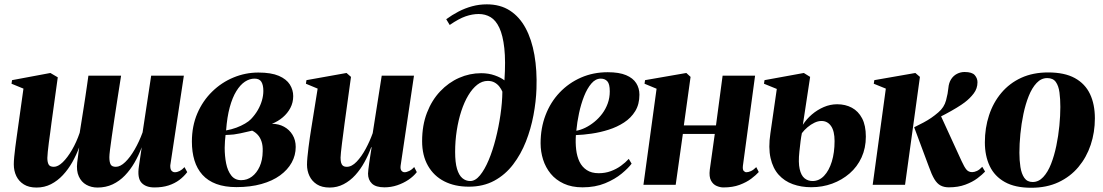

<svg xmlns="http://www.w3.org/2000/svg" viewBox="-20 -851 5077 884"><path d="M217 -285.5Q215 -266.5 211.5 -242.8Q208 -219 205 -195.2Q202 -171.5 200 -152.2Q198 -133 198 -124Q198 -104.5 203.8 -93.8Q209.5 -83 228 -83Q247 -83 268.8 -104Q290.5 -125 311.2 -160.5Q332 -196 347 -240Q351 -264.5 356.2 -297.8Q361.5 -331 365.5 -356.5Q368.5 -375.5 372.8 -404Q377 -432.5 381 -460Q385 -487.5 387 -502.5H537.5Q529.5 -450.5 521.5 -400.2Q513.5 -350 506.8 -304.5Q500 -259 494.8 -222.8Q489.5 -186.5 486.5 -161.8Q483.5 -137 483.5 -127.5Q483.5 -105.5 489.2 -94.2Q495 -83 513.5 -83Q534 -83 556.8 -105Q579.5 -127 600.2 -163Q621 -199 636.5 -241.5L676 -502.5H826.5L764 -89.5Q763.5 -71.5 770 -64.8Q776.5 -58 785 -58Q796 -58 807.2 -63.8Q818.5 -69.5 829.5 -81.5L842 -58.5Q827 -38.5 805.8 -22.5Q784.5 -6.5 756 2.8Q727.5 12 691 12Q651 12 631.2 -10Q611.5 -32 619.5 -85L632.5 -173Q618.5 -135.5 599.2 -102.2Q580 -69 555 -43Q530 -17 498.5 -2.2Q467 12.5 429 12.5Q400.5 12.5 377.5 -0.2Q354.5 -13 342.8 -39Q331 -65 335.5 -103L344.5 -172.5Q331.5 -137.5 312.8 -104.2Q294 -71 269.5 -44.8Q245 -18.5 214.8 -3Q184.5 12.5 148 12.5Q113 12.5 90 -1.8Q67 -16 55.2 -40.2Q43.5 -64.5 43.5 -94.5Q43.5 -108.5 45.5 -129.2Q47.5 -150 50.5 -173.8Q53.5 -197.5 56.8 -220.2Q60 -243 62.5 -261L88 -443L33 -465.5L35.5 -482L212 -515L246 -495Z M1068.5 10.5Q1015 10.5 976 -4Q937 -18.5 912 -46.2Q887 -74 875.2 -112.8Q863.5 -151.5 863.5 -199Q863.5 -270.5 888.5 -328.8Q913.5 -387 956.8 -429.2Q1000 -471.5 1055 -494.2Q1110 -517 1169.5 -517Q1228.5 -517 1263.8 -501.8Q1299 -486.5 1314.5 -461.8Q1330 -437 1330 -408.5Q1330 -379 1317 -354.2Q1304 -329.5 1282 -310.8Q1260 -292 1232 -281Q1263 -281 1287.8 -267.5Q1312.5 -254 1327 -230Q1341.5 -206 1341.5 -174.5Q1341.5 -136 1323 -102.5Q1304.5 -69 1269.5 -43.5Q1234.5 -18 1183.8 -3.8Q1133 10.5 1068.5 10.5ZM1090.5 -21.5Q1118 -21.5 1140 -38Q1162 -54.5 1175.5 -84.2Q1189 -114 1189.5 -154Q1190.5 -180.5 1184.2 -199.2Q1178 -218 1166.8 -230.2Q1155.5 -242.5 1141 -249.5Q1129 -247 1114.8 -243.5Q1100.5 -240 1086 -237Q1071.5 -234 1057 -232Q1048 -231.5 1038.2 -230.5Q1028.5 -229.5 1018.5 -229.5Q1017 -217.5 1015.8 -201.5Q1014.5 -185.5 1014.5 -170.5Q1014.5 -132.5 1021.2 -98.5Q1028 -64.5 1044.8 -43Q1061.5 -21.5 1090.5 -21.5ZM1021 -250.5Q1046 -255 1068.2 -263.2Q1090.5 -271.5 1108.2 -282Q1126 -292.5 1135.5 -302.5Q1154.5 -322.5 1167 -344.2Q1179.5 -366 1186 -388.5Q1192.5 -411 1192.5 -432.5Q1192.5 -459.5 1183.5 -474.2Q1174.5 -489 1152 -489Q1129 -489 1107.5 -474.8Q1086 -460.5 1068 -431.2Q1050 -402 1037.8 -357.2Q1025.5 -312.5 1021 -250.5Z M1498 12.5Q1462 12.5 1439 -2.2Q1416 -17 1404.8 -40.8Q1393.5 -64.5 1393.5 -92.5Q1393.5 -107 1395.5 -128Q1397.5 -149 1400.5 -172.8Q1403.5 -196.5 1406.8 -219Q1410 -241.5 1413 -259L1442.5 -443L1388.5 -465.5L1391 -482L1575.5 -515L1596 -497L1566.5 -283Q1564 -263.5 1560.8 -238.8Q1557.5 -214 1554.5 -190.8Q1551.5 -167.5 1549.8 -149.8Q1548 -132 1548 -125.5Q1548 -112.5 1550.2 -103Q1552.5 -93.5 1558.8 -88.2Q1565 -83 1577 -83Q1599.5 -83 1622 -106.5Q1644.5 -130 1663.8 -165.8Q1683 -201.5 1696 -238L1737.5 -502.5H1886L1824.5 -88Q1822.5 -72 1828.5 -65Q1834.5 -58 1842.5 -58Q1852 -58 1864.2 -64Q1876.5 -70 1887 -82L1899 -58.5Q1884 -39 1860.5 -23.2Q1837 -7.5 1808.8 2Q1780.5 11.5 1750 11.5Q1710.5 11.5 1692.5 -5.8Q1674.5 -23 1674.5 -51.5Q1674.5 -57.5 1676 -70.8Q1677.5 -84 1680 -101.5Q1682.5 -119 1685.5 -137.8Q1688.5 -156.5 1691 -173H1689Q1676.5 -138 1658.2 -104.8Q1640 -71.5 1616 -45Q1592 -18.5 1562.2 -3Q1532.5 12.5 1498 12.5Z M2138.5 8.5Q2074 8.5 2025.8 -16Q1977.5 -40.5 1950.5 -87.8Q1923.5 -135 1923.5 -201Q1923.5 -274 1945.8 -331.8Q1968 -389.5 2006.5 -430.2Q2045 -471 2093.8 -492.5Q2142.5 -514 2195.5 -514Q2229.5 -514 2258.2 -503.8Q2287 -493.5 2302.5 -481Q2308.5 -569.5 2302 -628.8Q2295.5 -688 2279.2 -722.8Q2263 -757.5 2238.8 -772Q2214.5 -786.5 2184 -786.5Q2155 -786.5 2123.8 -775.8Q2092.5 -765 2050.5 -736L2034.5 -762.5Q2061 -782 2091.2 -797.8Q2121.5 -813.5 2154 -822.2Q2186.5 -831 2221.5 -831Q2283.5 -831 2327.8 -802.2Q2372 -773.5 2400 -721.5Q2428 -669.5 2440.5 -598.2Q2453 -527 2450 -442Q2448 -383.5 2436.2 -320.8Q2424.5 -258 2401.5 -199.5Q2378.5 -141 2342.5 -93.8Q2306.5 -46.5 2255.8 -19Q2205 8.5 2138.5 8.5ZM2145 -17.5Q2168.5 -17.5 2190 -43.8Q2211.5 -70 2230 -114Q2248.5 -158 2262.2 -212Q2276 -266 2284.2 -322.5Q2292.5 -379 2293 -429Q2288 -441 2279 -452.5Q2270 -464 2257 -471.2Q2244 -478.5 2225.5 -478.5Q2200 -478.5 2177.5 -461Q2155 -443.5 2136.2 -412.2Q2117.5 -381 2104 -339.8Q2090.5 -298.5 2083 -250.2Q2075.5 -202 2075.5 -151.5Q2075.5 -103 2084.2 -73.5Q2093 -44 2108.8 -30.8Q2124.5 -17.5 2145 -17.5Z M2888 -97.5Q2873.5 -77.5 2842.5 -51.8Q2811.5 -26 2766 -7.2Q2720.5 11.5 2662 11.5Q2612.5 11.5 2575.8 -5.5Q2539 -22.5 2515.5 -51.2Q2492 -80 2480.5 -116.2Q2469 -152.5 2469 -191.5Q2469 -261.5 2491.8 -321Q2514.5 -380.5 2556.5 -424.8Q2598.5 -469 2655 -493.8Q2711.5 -518.5 2778 -518.5Q2830.5 -518.5 2862.5 -505Q2894.5 -491.5 2909.2 -468.2Q2924 -445 2924 -415Q2924 -371 2904.8 -339.5Q2885.5 -308 2853.2 -287Q2821 -266 2782.2 -253.8Q2743.5 -241.5 2704 -235.8Q2664.5 -230 2631.5 -229Q2629 -194 2632.8 -162.2Q2636.5 -130.5 2648.2 -106.2Q2660 -82 2681.8 -67.8Q2703.5 -53.5 2736.5 -53.5Q2766.5 -53.5 2792.2 -63Q2818 -72.5 2838.8 -87.5Q2859.5 -102.5 2875 -119.5ZM2746 -489Q2722 -489 2702.8 -466.5Q2683.5 -444 2669.2 -408Q2655 -372 2646 -330Q2637 -288 2633.5 -249Q2653.5 -252.5 2675 -263Q2696.5 -273.5 2716.5 -289.8Q2736.5 -306 2752.5 -327.2Q2768.5 -348.5 2778 -374.5Q2787.5 -400.5 2787.5 -430.5Q2787.5 -464.5 2776.2 -476.8Q2765 -489 2746 -489Z M3400.5 -88Q3398.5 -70 3404.2 -64Q3410 -58 3416.5 -58Q3425.5 -58 3437.2 -63.2Q3449 -68.5 3462 -81.5L3473.5 -59Q3461 -45 3439.2 -28.5Q3417.5 -12 3385.5 0Q3353.5 12 3310.5 12Q3296 12 3279.8 5.2Q3263.5 -1.5 3253.8 -19.2Q3244 -37 3248 -70L3271 -234.5H3124L3091 0H2942.5L3003 -442.5L2947.5 -465.5L2950 -482L3140 -515L3159.5 -497L3128.5 -273.5H3276.5L3307 -502.5H3456.5Z M3715 11Q3669 11 3630.2 -3Q3591.5 -17 3565 -46.5Q3538.5 -76 3527.8 -123.2Q3517 -170.5 3527 -237L3556.5 -441.5L3497.5 -465.5L3500 -482L3681 -515L3710 -497L3676.5 -276.5Q3693 -302.5 3717.8 -323.8Q3742.5 -345 3772.5 -358Q3802.5 -371 3834.5 -371Q3872.5 -371 3902.2 -355Q3932 -339 3949.2 -306.2Q3966.5 -273.5 3966.5 -222Q3966.5 -169.5 3946.8 -126.2Q3927 -83 3891.8 -52.5Q3856.5 -22 3811.5 -5.5Q3766.5 11 3715 11ZM3721 -17.5Q3751.5 -17.5 3774.2 -41.5Q3797 -65.5 3809.8 -107Q3822.5 -148.5 3822.5 -201.5Q3822.5 -247.5 3806.2 -270.8Q3790 -294 3762 -294Q3746.5 -294 3729.8 -286Q3713 -278 3698 -265.2Q3683 -252.5 3672 -238Q3668.5 -221 3666 -201Q3663.5 -181 3660.5 -153Q3655 -102.5 3661.8 -72.8Q3668.5 -43 3684.2 -30.2Q3700 -17.5 3721 -17.5Z M3998 0 4058.5 -443 4003 -465.5 4005.5 -482 4194.5 -515 4215.5 -497 4147 0ZM4348.5 11.5Q4326.5 11.5 4310.5 3Q4294.5 -5.5 4282 -26.2Q4269.5 -47 4256.5 -84L4189 -265Q4212.5 -276.5 4231.8 -286.8Q4251 -297 4267.8 -308.5Q4284.5 -320 4300 -333.5Q4327 -356 4335.8 -389Q4344.5 -422 4346.5 -446Q4348.5 -469.5 4359 -486Q4369.5 -502.5 4386 -511Q4402.5 -519.5 4421 -519.5Q4455.5 -519.5 4468 -505Q4480.5 -490.5 4480.5 -472.5Q4480.5 -443.5 4463.2 -420.8Q4446 -398 4421.5 -379.5Q4408.5 -369.5 4384.8 -355Q4361 -340.5 4331.8 -325Q4302.5 -309.5 4272.5 -295.5Q4242.5 -281.5 4216.5 -271.5L4310.5 -320.5L4407.5 -109Q4420 -81.5 4429.8 -70Q4439.5 -58.5 4456 -58.5Q4466 -58.5 4478 -64Q4490 -69.5 4502.5 -83L4515.5 -61Q4502.5 -47 4480 -30Q4457.5 -13 4424.5 -0.8Q4391.5 11.5 4348.5 11.5Z M4806 -517.5Q4881.5 -517.5 4928.8 -491.5Q4976 -465.5 4998.5 -418.2Q5021 -371 5021 -306Q5021 -242 5001.8 -184.2Q4982.5 -126.5 4945.2 -82Q4908 -37.5 4853.5 -12Q4799 13.5 4728 13.5Q4653.5 13.5 4606.2 -13Q4559 -39.5 4536.8 -86.5Q4514.5 -133.5 4514.5 -195.5Q4514.5 -262 4533.8 -320.5Q4553 -379 4590.5 -423.5Q4628 -468 4682 -492.8Q4736 -517.5 4806 -517.5ZM4801.5 -491.5Q4774 -491.5 4752.8 -469Q4731.5 -446.5 4716.5 -409Q4701.5 -371.5 4692 -326.2Q4682.5 -281 4678 -234.2Q4673.5 -187.5 4673.5 -147.5Q4673.5 -113 4678.2 -82Q4683 -51 4696.2 -32Q4709.5 -13 4734.5 -13Q4762 -13 4783.2 -35.8Q4804.5 -58.5 4819.2 -96.2Q4834 -134 4843.5 -179.8Q4853 -225.5 4857.5 -272Q4862 -318.5 4862 -358.5Q4862 -395 4858 -425.2Q4854 -455.5 4841.2 -473.5Q4828.5 -491.5 4801.5 -491.5Z"/></svg>

Font: Merriweather 144pt ExtraBold
Style: Italic
Weight: 800
Italic angle: -7.8°
Version: Version 2.101